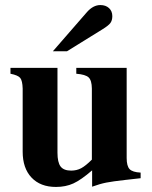

<svg xmlns="http://www.w3.org/2000/svg" viewBox="-20 -718 596 752"><path d="M530.8 -42V-20L470.2 -13.2Q421.9 -7.8 396.7 -2.9Q371.6 2 340.8 13.2V-50.8Q297.4 -13.2 267.3 0.5Q237.3 14.2 199.2 14.2Q138.2 14.2 103.5 -22.5Q68.8 -59.1 68.8 -124V-371.1Q67.9 -401.9 59.3 -412.6Q50.8 -423.3 21 -429.2V-452.1H205.1V-120.1Q205.1 -82 217.3 -65.9Q229.5 -49.8 258.8 -49.8Q280.3 -49.8 297.9 -59.1Q315.4 -68.4 339.8 -92.8V-371.1Q339.4 -403.3 327.1 -414.8Q314.9 -426.3 278.8 -429.2V-452.1H476.1V-99.1Q476.1 -67.9 487.5 -55.7Q499 -43.5 530.8 -42ZM187 -517.1 320.8 -670.9Q345.2 -698.2 373 -698.2Q394 -698.2 407 -686.3Q419.9 -674.3 419.9 -654.8Q419.9 -638.2 412.4 -627.9Q404.8 -617.7 380.9 -603L242.2 -517.1Z"/></svg>

Font: Accordance
Style: Bold
Weight: 700
Version: Version 1.2 (build January 31, 2020) Miklal Software Solutio